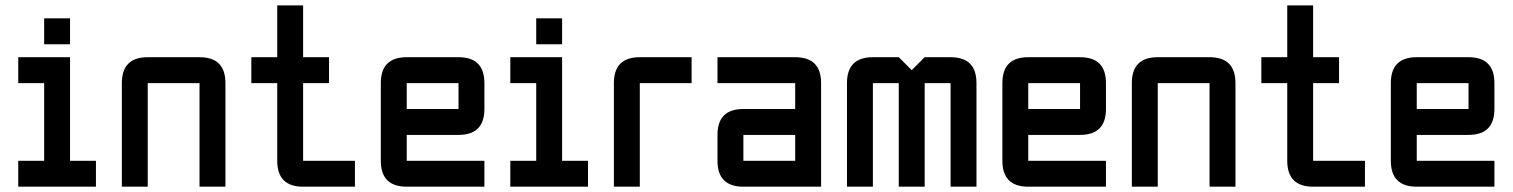

<svg xmlns="http://www.w3.org/2000/svg" viewBox="-20 -704 5704 724"><path d="M146.5 -537.1V-634.8H244.1V-537.1ZM48.8 0V-97.7H146.5V-390.6H48.8V-488.3H244.1V-97.7H341.8V0Z M732.4 -390.6H537.1V0H439.5V-390.6Q439.5 -488.3 537.1 -488.3H732.4Q830.1 -488.3 830.1 -390.6V0H732.4Z M1123 0Q1025.4 0 1025.4 -97.7V-390.6H927.7V-488.3H1025.4V-683.6H1123V-488.3H1220.7V-390.6H1123V-97.7H1318.4V0Z M1513.7 -488.3H1709Q1806.6 -488.3 1806.6 -390.6V-293Q1806.6 -195.3 1709 -195.3H1513.7V-97.7H1806.6V0H1513.7Q1416 0 1416 -97.7V-390.6Q1416 -488.3 1513.7 -488.3ZM1709 -390.6H1513.7V-293H1709Z M2002 -537.1V-634.8H2099.6V-537.1ZM1904.3 0V-97.7H2002V-390.6H1904.3V-488.3H2099.6V-97.7H2197.3V0Z M2392.6 -488.3H2587.9V-390.6H2392.6V0H2294.9V-390.6Q2294.9 -488.3 2392.6 -488.3Z M3076.2 0H2783.2Q2685.5 0 2685.5 -97.7V-195.3Q2685.5 -293 2783.2 -293H2978.5V-390.6H2685.5V-488.3H2978.5Q3076.2 -488.3 3076.2 -390.6ZM2783.2 -97.7H2978.5V-195.3H2783.2Z M3369.1 -390.6H3271.5V0H3173.8V-390.6Q3173.8 -488.3 3271.5 -488.3H3369.1L3418 -439.5L3466.8 -488.3H3564.5Q3662.1 -488.3 3662.1 -390.6V0H3564.5V-390.6H3466.8V0H3369.1Z M3857.4 -488.3H4052.7Q4150.4 -488.3 4150.4 -390.6V-293Q4150.4 -195.3 4052.7 -195.3H3857.4V-97.7H4150.4V0H3857.4Q3759.8 0 3759.8 -97.7V-390.6Q3759.8 -488.3 3857.4 -488.3ZM4052.7 -390.6H3857.4V-293H4052.7Z M4541 -390.6H4345.7V0H4248V-390.6Q4248 -488.3 4345.7 -488.3H4541Q4638.7 -488.3 4638.7 -390.6V0H4541Z M4931.6 0Q4834 0 4834 -97.7V-390.6H4736.3V-488.3H4834V-683.6H4931.6V-488.3H5029.3V-390.6H4931.6V-97.7H5127V0Z M5322.3 -488.3H5517.6Q5615.2 -488.3 5615.2 -390.6V-293Q5615.2 -195.3 5517.6 -195.3H5322.3V-97.7H5615.2V0H5322.3Q5224.6 0 5224.6 -97.7V-390.6Q5224.6 -488.3 5322.3 -488.3ZM5517.6 -390.6H5322.3V-293H5517.6Z"/></svg>

Font: BabelStone Runic Staveless Rule
Style: Regular
Weight: 400
Designer: Andrew West
Foundry: BabelStone
Version: Version 3.002 March 14, 2022